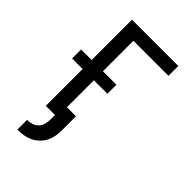

<svg xmlns="http://www.w3.org/2000/svg" viewBox="-279 -835 1158 1158"><g transform="rotate(45 300.0 -256.0)"><path d="M108 223V140Q128 140 147.5 134Q167 128 181 113.5Q195 99 200.5 79.5Q206 60 206 40V0H128V-314H38V-391H128V-735H523V-651H224V-391H339V-314H224V-84H301V40Q301 65 296 90Q291 115 279 137Q267 159 248 176.5Q229 194 206.5 204.5Q184 215 158.5 219Q133 223 108 223Z"/></g></svg>

Font: Iosevka Fixed Curly Md Ex
Style: Regular
Weight: 500
Width: 7
Monospace: yes
Designer: Belleve Invis
Foundry: Belleve Invis
Version: Version 30.1.2